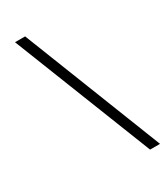

<svg xmlns="http://www.w3.org/2000/svg" viewBox="-221 -786 933 1086"><g transform="rotate(-30 245.0 -243.0)"><path d="M425 211 67 -697H133L490 211Z"/></g></svg>

Font: HK Grotesk
Style: Regular
Weight: 400
Designer: Alfredo Marco Pradil
Foundry: Hanken Design Co.
Version: Version 3.001